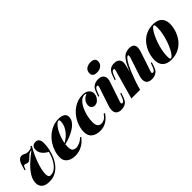

<svg xmlns="http://www.w3.org/2000/svg" viewBox="131 -1758 2749 2749"><g transform="rotate(-45 1505.5 -384.0)"><path d="M463 -296Q414 -319 381 -359.5Q348 -400 348 -451Q348 -489 368.5 -511Q389 -533 426 -533Q466 -533 484 -507Q502 -481 502 -435Q502 -380 489.5 -318Q477 -256 451.5 -197Q426 -138 386.5 -90.5Q347 -43 293.5 -14.5Q240 14 171 14Q109 14 74.5 -4.5Q40 -23 26 -51.5Q12 -80 12 -110Q12 -175 50 -238.5Q88 -302 154.5 -365Q221 -428 304 -490Q273 -489 251.5 -474.5Q230 -460 213 -442Q196 -424 179.5 -410.5Q163 -397 142 -397Q126 -397 114.5 -404.5Q103 -412 89 -412Q76 -412 69 -403Q62 -394 56 -374L49 -353H30L52 -426Q70 -490 95 -512Q120 -534 146 -534Q165 -534 179 -527Q193 -520 210 -512.5Q227 -505 256 -505Q266 -505 283 -507.5Q300 -510 321 -520L331 -539L352 -529Q319 -475 291.5 -416.5Q264 -358 244 -300.5Q224 -243 213 -193Q202 -143 202 -107Q202 -73 212 -56Q222 -39 248 -39Q279 -39 307 -53Q335 -67 359 -92Q383 -117 403 -149.5Q423 -182 438 -219.5Q453 -257 463 -296Z M681 -210Q713 -225 744 -246Q775 -267 801 -292Q841 -331 866.5 -381Q892 -431 892 -489Q892 -503 888 -508.5Q884 -514 876 -514Q856 -514 832.5 -491.5Q809 -469 786 -431.5Q763 -394 744.5 -347Q726 -300 714.5 -250.5Q703 -201 703 -155Q703 -97 726 -77.5Q749 -58 786 -58Q806 -58 846 -73Q886 -88 926 -128L942 -120Q920 -87 884 -56Q848 -25 799 -5.5Q750 14 689 14Q642 14 602.5 -2Q563 -18 539.5 -49.5Q516 -81 516 -127Q516 -186 534.5 -244Q553 -302 587 -354Q621 -406 668.5 -446.5Q716 -487 774 -510Q832 -533 898 -533Q951 -533 986.5 -511.5Q1022 -490 1022 -445Q1022 -407 1002 -373.5Q982 -340 947 -312.5Q912 -285 868 -263Q824 -241 775.5 -225Q727 -209 680 -200Z M1397 -513Q1360 -513 1325 -481.5Q1290 -450 1263 -397.5Q1236 -345 1220 -280.5Q1204 -216 1204 -150Q1204 -96 1226 -72Q1248 -48 1284 -48Q1313 -48 1343 -65Q1373 -82 1404 -128L1424 -120Q1403 -87 1371.5 -56Q1340 -25 1296.5 -5.5Q1253 14 1195 14Q1119 14 1068 -24Q1017 -62 1017 -144Q1017 -196 1033.5 -250.5Q1050 -305 1081.5 -355.5Q1113 -406 1158 -446Q1203 -486 1260 -509.5Q1317 -533 1384 -533Q1446 -533 1480 -502Q1514 -471 1514 -429Q1514 -397 1498 -367Q1482 -337 1455.5 -317.5Q1429 -298 1397 -298Q1371 -298 1350 -316Q1329 -334 1329 -368Q1329 -417 1360 -453Q1391 -489 1431 -501Q1424 -507 1416 -510Q1408 -513 1397 -513Z M1668 -676Q1668 -730 1703 -756Q1738 -782 1790 -782Q1834 -782 1856.5 -765Q1879 -748 1879 -714Q1879 -667 1843.5 -638.5Q1808 -610 1756 -610Q1713 -610 1690.5 -627Q1668 -644 1668 -676ZM1626 -434Q1640 -476 1617 -476Q1602 -476 1589 -462.5Q1576 -449 1562 -413L1539 -352H1520L1548 -430Q1562 -468 1583.5 -490.5Q1605 -513 1634 -523Q1663 -533 1697 -533Q1735 -533 1758 -520Q1781 -507 1791 -486.5Q1801 -466 1801 -441.5Q1801 -417 1793 -393L1689 -85Q1681 -60 1686 -51.5Q1691 -43 1701 -43Q1710 -43 1724 -53.5Q1738 -64 1754 -106L1775 -162H1794L1769 -89Q1754 -47 1731 -25Q1708 -3 1680.5 5.5Q1653 14 1626 14Q1582 14 1554.5 -4.5Q1527 -23 1521 -61.5Q1515 -100 1534 -158Z M2015 0H1838L1960 -434Q1965 -450 1966 -459Q1967 -468 1963.5 -472Q1960 -476 1951 -476Q1936 -476 1923 -462.5Q1910 -449 1896 -413L1873 -352H1854L1882 -430Q1901 -483 1934 -508Q1967 -533 2019 -533Q2058 -533 2081 -520.5Q2104 -508 2114 -487Q2124 -466 2124 -441.5Q2124 -417 2118 -393ZM2038 -143Q2079 -265 2113.5 -341.5Q2148 -418 2180.5 -460Q2213 -502 2247.5 -517.5Q2282 -533 2322 -533Q2372 -533 2395 -513Q2418 -493 2419.5 -458.5Q2421 -424 2407 -382L2308 -85Q2298 -57 2305.5 -50Q2313 -43 2320 -43Q2329 -43 2343 -53.5Q2357 -64 2373 -106L2394 -162H2413L2388 -89Q2374 -47 2350.5 -25Q2327 -3 2299.5 5.5Q2272 14 2245 14Q2214 14 2191 5Q2168 -4 2155 -22Q2140 -43 2138.5 -74.5Q2137 -106 2154 -158L2240 -417Q2246 -435 2247.5 -447Q2249 -459 2247 -465Q2245 -471 2238 -471Q2222 -471 2200 -444Q2178 -417 2153.5 -370Q2129 -323 2104 -262.5Q2079 -202 2056 -135.5Q2033 -69 2016 -3Z M2803 -513Q2786 -513 2763 -484.5Q2740 -456 2716 -408Q2692 -360 2671.5 -301Q2651 -242 2638.5 -180Q2626 -118 2626 -62Q2626 -31 2630.5 -18.5Q2635 -6 2645 -6Q2661 -6 2683.5 -33Q2706 -60 2729.5 -106Q2753 -152 2773.5 -210Q2794 -268 2807 -331.5Q2820 -395 2820 -455Q2820 -493 2815 -503Q2810 -513 2803 -513ZM2460 -156Q2460 -203 2473 -255Q2486 -307 2513 -356.5Q2540 -406 2581.5 -446Q2623 -486 2679.5 -509.5Q2736 -533 2808 -533Q2895 -533 2940.5 -489Q2986 -445 2986 -363Q2986 -316 2973 -264Q2960 -212 2933 -162.5Q2906 -113 2864.5 -73Q2823 -33 2766.5 -9.5Q2710 14 2638 14Q2551 14 2505.5 -30Q2460 -74 2460 -156Z"/></g></svg>

Font: Playfair Display Black
Style: Italic
Weight: 900
Italic angle: -14°
Designer: Claus Eggers Sørensen
Foundry: Claus Eggers Sørensen
Version: Version 1.203